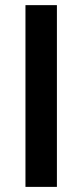

<svg xmlns="http://www.w3.org/2000/svg" viewBox="-20 -731 322 751"><path d="M202.6 0V-710.9H79.6V0Z"/></svg>

Font: Shabnam FD Medium
Style: Regular
Weight: 500
Foundry: DejaVu fonts team - Redesigned by Saber Rastikerdar - Based on Vazir font
Version: Version 5.00;October 20, 2019;FontCreator 12.0.0.2547 64-bit